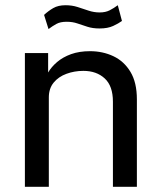

<svg xmlns="http://www.w3.org/2000/svg" viewBox="-20 -722 617 742"><path d="M76.2 0V-517H166V-441.9Q178.7 -463.6 200.8 -482.4Q222.9 -501.2 254.8 -512.8Q286.7 -524.2 327.9 -524.2Q377 -524.2 418.2 -504.8Q459.5 -485.3 484.2 -444.2Q509 -403.1 509 -338.1V0H416.4V-329Q416.4 -389.6 384.8 -418.8Q353.1 -448.1 302.2 -448.1Q267.6 -448.1 236.9 -436.8Q206.2 -425.6 187.5 -402.9Q168.7 -380.1 168.7 -345.4V0ZM451.3 -641Q438.2 -631.4 417.3 -621.7Q396.4 -612 364.9 -612Q338.2 -612 318.1 -618.5Q298 -625 279.2 -631.4Q260.5 -637.9 237.7 -637.9Q213.2 -637.9 198.1 -629.6Q183.1 -621.4 167.5 -609.7L150.3 -664.4Q166.8 -679.8 185.9 -690.8Q204.9 -701.8 233.4 -701.8Q258.1 -701.8 279.8 -694.9Q301.5 -687.9 322.3 -680.9Q343.2 -673.9 365.2 -673.9Q387.8 -673.9 404.1 -682.3Q420.4 -690.7 435.2 -701.8Z"/></svg>

Font: Public Sans Thin
Style: Regular
Weight: 100
Designer: The Public Sans project authors (U.S. Web Design System). Libre Franklin designed by Pablo Impallari and Rodrigo Fuenzal
Version: Version 1.008